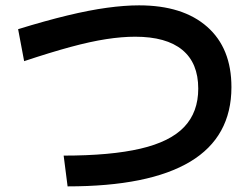

<svg xmlns="http://www.w3.org/2000/svg" viewBox="-20 -733 920 707"><path d="M214.4 -160Q387.8 -160 497.2 -185.6Q606.7 -211.1 658.3 -265.6Q710 -320 710 -406.7Q710 -501.1 651.1 -549.4Q592.2 -597.8 477.8 -597.8Q428.9 -597.8 371.1 -588.9Q313.3 -580 239.4 -560Q165.6 -540 68.9 -507.8L46.7 -625.6Q147.8 -656.7 228.3 -676.1Q308.9 -695.6 373.9 -704.4Q438.9 -713.3 492.2 -713.3Q653.3 -713.3 742.8 -634.4Q832.2 -555.6 832.2 -412.2Q832.2 -228.9 680.6 -137.8Q528.9 -46.7 228.9 -46.7Z"/></svg>

Font: Paperlogy 6 SemiBold
Style: Regular
Weight: 600
Designer: redesigned by Lee Juim, glyphs from Gmarket Sans & Montserrat
Foundry: PT&
Version: Version 1.001